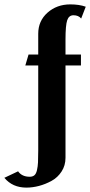

<svg xmlns="http://www.w3.org/2000/svg" viewBox="-101 -690 413 880"><path d="M199.2 33.2Q199.2 68.4 181.4 95.9Q163.6 123.5 135.5 138.9Q107.4 154.3 77.9 162.1Q48.3 169.9 20 169.9Q-43.5 169.9 -81.1 125L-18.1 95.2Q-0.5 120.1 35.2 120.1Q48.3 120.1 56.4 113.5Q64.5 106.9 68.4 90.1Q72.3 73.2 73.2 54.2Q74.2 35.2 74.2 0V-390.1H15.1L29.8 -439.9H74.2V-535.2Q74.2 -594.2 116.9 -632.1Q159.7 -669.9 221.2 -669.9Q262.2 -669.9 292 -659.2L271 -605Q258.8 -620.1 235.8 -620.1Q214.8 -620.1 207 -597.2Q199.2 -574.2 199.2 -508.8V-439.9H270V-390.1H199.2Z"/></svg>

Font: Pfennig
Style: Bold
Weight: 700
Version: Version 20120410 ; ttfautohint (v0.8)